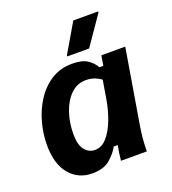

<svg xmlns="http://www.w3.org/2000/svg" viewBox="-130 -798 811 907"><g transform="rotate(-20 275.0 -345.0)"><path d="M180.8 10Q110 10 66.7 -41.7Q23.3 -93.3 23.3 -189.2Q23.3 -245 38.8 -301.7Q54.2 -358.3 85 -405.4Q115.8 -452.5 160.8 -481.2Q205.8 -510 265.8 -510Q315.8 -510 342.5 -492.1Q369.2 -474.2 381.7 -450H401.7L410 -500H530L468.3 -130Q462.5 -96.7 459.6 -65Q456.7 -33.3 456.7 0H326.7Q328.3 -16.7 331.2 -37.5Q334.2 -58.3 337.5 -75H317.5Q301.7 -45 269.6 -17.5Q237.5 10 180.8 10ZM229.2 -90Q264.2 -90 290.4 -120.4Q316.7 -150.8 334.6 -197.9Q352.5 -245 360.8 -295L376.7 -390Q361.7 -400.8 342.9 -407.9Q324.2 -415 300 -415Q256.7 -415 225 -384.6Q193.3 -354.2 175.8 -303.8Q158.3 -253.3 158.3 -194.2Q158.3 -140 178.8 -115Q199.2 -90 229.2 -90ZM256.7 -550V-555L341.7 -700H466.7V-695L366.7 -550Z"/></g></svg>

Font: Familjen Grotesk GF
Style: Bold Italic
Weight: 700
Designer: Anders Wikstroem, Jonas Baeckman, Matilda Gysing, Kristian Moeller
Foundry: Familjen STHML AB
Version: Version 2.000; Beta; Release 4; Build 6